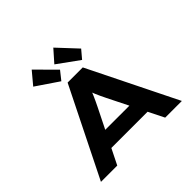

<svg xmlns="http://www.w3.org/2000/svg" viewBox="-223 -1196 1433 1433"><g transform="rotate(-45 493.0 -480.0)"><path d="M66 0 414 -700H574L920 0H744L537 -415Q526 -437 517 -456.5Q508 -476 500 -494.5Q492 -513 485.5 -531.5Q479 -550 472 -570L511 -571Q504 -550 496.5 -530.5Q489 -511 480.5 -492Q472 -473 463 -453.5Q454 -434 444 -414L238 0ZM227 -124 283 -252H702L725 -124ZM610 -743 440 -866 523 -960 665 -808ZM388 -740 211 -860 293 -958 442 -808Z"/></g></svg>

Font: Lexend Zetta
Style: Bold
Weight: 700
Designer: Bonnie Shaver-Troup, Thomas Jockin
Foundry: Lexend
Version: Version 1.007